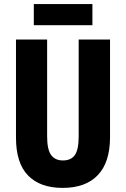

<svg xmlns="http://www.w3.org/2000/svg" viewBox="-20 -907 614 937"><path d="M517 -238Q517 -115 457.5 -52.5Q398 10 286 10Q176 10 117 -50.5Q58 -111 58 -235V-714H210V-241Q210 -177 229.5 -150.5Q249 -124 287 -124Q327 -124 345.5 -150.5Q364 -177 364 -242V-714H517ZM431 -887V-784H145V-887Z"/></svg>

Font: Noto Sans Hebrew ExtraCondensed ExtraBold
Style: Regular
Weight: 800
Width: 2
Designer: Monotype Design Team
Foundry: Monotype Imaging Inc.
Version: Version 2.004; ttfautohint (v1.8.4.7-5d5b)